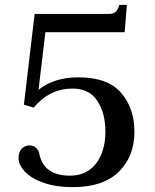

<svg xmlns="http://www.w3.org/2000/svg" viewBox="-20 -757 637 787"><path d="M56 -108Q56 -134 69 -147.5Q82 -161 101 -161Q117 -161 127.5 -151.5Q138 -142 141 -127Q159 -37 267 -37Q335 -37 373.5 -86.5Q412 -136 412 -218Q412 -293 379 -343.5Q346 -394 277 -394Q184 -394 118 -316L78 -328L122 -700H429Q445 -700 454.5 -709Q464 -718 469 -737H500L491 -625H166L138 -389Q202 -440 301 -440Q422 -440 476.5 -376.5Q531 -313 531 -217Q531 -116 467 -53Q403 10 279 10Q207 10 156.5 -8.5Q106 -27 81 -54.5Q56 -82 56 -108Z"/></svg>

Font: Taviraj Medium
Style: Regular
Weight: 500
Designer: Katatrad Team
Foundry: CadsonDemak
Version: Version 1.030